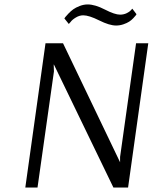

<svg xmlns="http://www.w3.org/2000/svg" viewBox="-20 -845 691 865"><path d="M595 -781Q594 -779 591.5 -775.5Q589 -772 580.5 -763Q572 -754 562 -747.5Q552 -741 536 -735.5Q520 -730 503 -730Q473 -730 427 -753Q381 -776 355 -776Q338 -776 321.5 -766Q305 -756 298 -746L290 -737L270 -762Q272 -765 275 -769Q278 -773 288.5 -784Q299 -795 310 -803Q321 -811 339 -818Q357 -825 375 -825Q408 -825 452.5 -802Q497 -779 521 -779Q537 -779 550.5 -785.5Q564 -792 570 -799L576 -806ZM557 0H491L223 -554H222L223 -523L149 0H94L185 -650H264L521 -114V-138L593 -650H648Z"/></svg>

Font: Arsenal
Style: Italic
Weight: 400
Italic angle: -9.10001°
Designer: Andrij Shevchenko
Foundry: Stairsfor
Version: Version 2.001;PS 002.001;hotconv 1.0.88;makeotf.lib2.5.64775